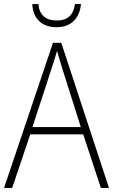

<svg xmlns="http://www.w3.org/2000/svg" viewBox="-20 -926 557 946"><path d="M477 0 390 -264H129L40 0H0L241 -715H282L517 0ZM288 -585Q282 -605 275 -628Q268 -651 261 -675Q254 -652 247 -629Q240 -606 233 -585L140 -300H378ZM379 -906Q374 -853 343 -822.5Q312 -792 258 -792Q205 -792 173.5 -821.5Q142 -851 139 -906H169Q172 -868 194.5 -846.5Q217 -825 259 -825Q301 -825 323 -846.5Q345 -868 349 -906Z"/></svg>

Font: Noto Sans Gujarati SemiCondensed ExtraLight
Style: Regular
Weight: 200
Width: 4
Designer: Jelle Bosma - Monotype Design Team, Universal Thirst
Foundry: Monotype Imaging Inc.
Version: Version 2.106; ttfautohint (v1.8.4.7-5d5b)